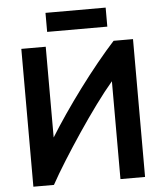

<svg xmlns="http://www.w3.org/2000/svg" viewBox="-59 -932 846 995"><g transform="rotate(-5 364.0 -434.0)"><path d="M181 12Q210 -41 252 -108Q294 -175 342 -246.5Q390 -318 438 -383.5Q486 -449 527 -497V12H655V-705H554Q512 -659 463.5 -599.5Q415 -540 367 -475.5Q319 -411 276 -348Q233 -285 201 -233V-705H74V12ZM528 -781V-880H215V-781Z"/></g></svg>

Font: Repo DemiBold
Style: Regular
Weight: 600
Designer: Stefan Peev
Foundry: Context Ltd
Version: Version 1.502